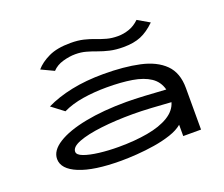

<svg xmlns="http://www.w3.org/2000/svg" viewBox="-116 -867 1231 1054"><g transform="rotate(-20 500.0 -340.5)"><path d="M425 11Q267 11 182 -24Q97 -59 97 -118Q97 -167 156.5 -204.5Q216 -242 321 -262.5Q426 -283 561 -283Q606 -283 669 -279.5Q732 -276 791 -272Q778 -321 738 -347.5Q698 -374 634.5 -384.5Q571 -395 487 -395Q414 -395 348 -384.5Q282 -374 230 -349L159 -403Q224 -435 308.5 -452.5Q393 -470 495 -470Q615 -470 705 -450.5Q795 -431 845 -381.5Q895 -332 895 -243V0H791V-66Q764 -43 719 -28Q674 -13 621 -4.5Q568 4 516.5 7.5Q465 11 425 11ZM204 -122Q204 -103 238 -90.5Q272 -78 325.5 -71.5Q379 -65 439 -65Q532 -65 608 -78.5Q684 -92 732.5 -121.5Q781 -151 794 -197Q741 -201 679.5 -204.5Q618 -208 573 -208Q470 -208 386.5 -198Q303 -188 253.5 -169Q204 -150 204 -122ZM768 -687 837 -647Q795 -606 753 -588.5Q711 -571 651 -571Q606 -571 571.5 -579Q537 -587 507.5 -598Q478 -609 449.5 -617Q421 -625 387 -625Q353 -625 314.5 -614Q276 -603 252 -577L178 -612Q206 -645 255.5 -668.5Q305 -692 383 -692Q427 -692 460 -684Q493 -676 521 -665Q549 -654 578 -646Q607 -638 643 -638Q675 -638 707.5 -649Q740 -660 768 -687Z"/></g></svg>

Font: Inconsolata UltraExpanded Medium
Style: Regular
Weight: 500
Width: 9
Monospace: yes
Designer: Raph Levien, Cyreal, Brenton Simpson
Foundry: Raph Levien, Cyreal, Google
Version: Version 3.001; ttfautohint (v1.8.2.53-6de2)